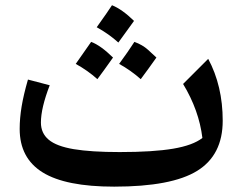

<svg xmlns="http://www.w3.org/2000/svg" viewBox="-20 -696 914 724"><path d="M743.2 -175.8Q730.5 -280.3 670.4 -379.4L765.1 -474.1Q819.8 -372.1 819.8 -240.7Q819.8 -111.3 723.6 -51.8Q627.4 7.8 410.6 7.8Q227.5 7.8 140.9 -45.9Q54.2 -99.6 54.2 -210Q54.2 -250 61.5 -294.2Q68.8 -338.4 85.4 -396L167.5 -374.5Q134.3 -288.6 134.3 -233.9Q134.3 -193.8 163.6 -169.2Q192.9 -144.5 258.3 -133.5Q323.7 -122.6 431.2 -122.6Q558.1 -122.6 632.8 -135.3Q707.5 -147.9 743.2 -175.8ZM429.2 -455.1Q463.9 -502.4 486.8 -538.1Q517.6 -526.9 538.3 -508.1Q559.1 -489.3 569.8 -479Q555.2 -458.5 540.5 -438Q525.9 -417.5 510.7 -397.5Q472.7 -431.2 429.2 -455.1ZM265.6 -455.1Q315.4 -526.4 323.7 -538.1Q359.4 -524.9 406.2 -479Q368.2 -425.3 347.2 -397.5Q311.5 -429.7 265.6 -455.1ZM344.7 -593.3Q387.2 -652.8 402.3 -676.3Q440.4 -661.1 485.4 -617.2L426.3 -535.6Q390.6 -567.9 344.7 -593.3Z"/></svg>

Font: Pinar DS1 SemiBold
Style: Regular
Weight: 600
Designer: Amin Abedi
Version: Version 3.000